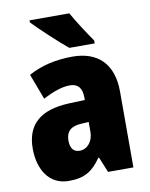

<svg xmlns="http://www.w3.org/2000/svg" viewBox="-86 -830 706 903"><g transform="rotate(-10 266.5 -378.0)"><path d="M308 -766H118V-756C150 -722 241 -637 280 -606H401V-620C379 -651 330 -725 308 -766ZM287 -563C204 -563 133 -545 76 -513L122 -391C172 -418 216 -432 251 -432C289 -432 309 -410 309 -364V-352L231 -349C99 -343 28 -287 28 -169C28 -70 75 10 170 10C246 10 285 -16 324 -73H328L358 0H479V-363C479 -496 406 -563 287 -563ZM275 -245 309 -247V-200C309 -153 280 -121 244 -121C216 -121 200 -139 200 -177C200 -220 223 -243 275 -245Z"/></g></svg>

Font: Noto Sans Condensed Black
Style: Regular
Weight: 900
Width: 3
Designer: Monotype Design Team
Foundry: Monotype Imaging Inc.
Version: Version 2.013